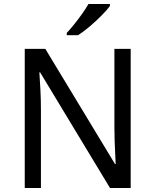

<svg xmlns="http://www.w3.org/2000/svg" viewBox="-20 -942 779 962"><path d="M634.8 -697.3V0H531.2L181.2 -579.1H177.2Q179.7 -544.9 182.4 -494.1Q185.1 -443.4 185.1 -389.6V0H104V-697.3H207L556.2 -120.1H559.6Q559.1 -135.7 557.4 -167Q555.7 -198.2 554.4 -235.1Q553.2 -272 553.2 -303.7V-697.3ZM530.8 -921.9V-912.1Q518.1 -894 490.7 -866.2Q463.4 -838.4 431.2 -810.8Q398.9 -783.2 371.1 -765.6H314.5V-777.3Q332 -795.4 352.3 -820.8Q372.6 -846.2 391.6 -873Q410.6 -899.9 423.3 -921.9Z"/></svg>

Font: Lunasima
Style: Regular
Weight: 400
Designer: The DocRepair Project, Monotype Design Team
Foundry: Google
Version: Version 2.009